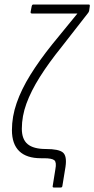

<svg xmlns="http://www.w3.org/2000/svg" viewBox="-20 -703 419 853"><path d="M219 130Q213 130 214 124L226 49Q232 18 221.5 9Q211 0 175 0H162Q98 0 65.5 -31.5Q33 -63 33 -125Q33 -185 54 -245.5Q75 -306 115 -370.5Q155 -435 212 -506L324 -643H122Q115 -643 116 -650L121 -676Q123 -683 128 -683H374Q380 -683 379 -676L376 -655Q375 -651 374 -649.5Q373 -648 371 -645L254 -495Q196 -423 157 -361Q118 -299 97.5 -243Q77 -187 77 -131Q77 -84 103 -62.5Q129 -41 184 -41Q241 -41 259.5 -25.5Q278 -10 271 38L257 124Q256 130 250 130Z"/></svg>

Font: Sofia Sans Condensed Light
Style: Italic
Weight: 300
Italic angle: -9°
Version: Version 4.100